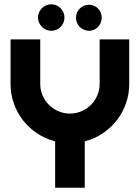

<svg xmlns="http://www.w3.org/2000/svg" viewBox="-20 -886 660 906"><path d="M379.9 0H240.2V-219.2Q193.8 -231 155 -256.8Q116.2 -282.7 88.4 -318.6Q60.5 -354.5 45.2 -398.2Q29.8 -441.9 29.8 -490.2V-700.2H169.9V-490.2Q169.9 -461.4 180.9 -435.8Q191.9 -410.2 210.9 -391.1Q230 -372.1 255.6 -361.1Q281.2 -350.1 310.1 -350.1Q338.9 -350.1 364.5 -361.1Q390.1 -372.1 409.2 -391.1Q428.2 -410.2 439.2 -435.8Q450.2 -461.4 450.2 -490.2V-700.2H589.8V-490.2Q589.8 -441.9 574.5 -398.2Q559.1 -354.5 531.2 -318.6Q503.4 -282.7 464.8 -256.8Q426.3 -231 379.9 -219.2ZM460 -802.7Q460 -790 455.3 -778.8Q450.7 -767.6 442.6 -759Q434.6 -750.5 423.6 -745.6Q412.6 -740.7 400.4 -740.7Q387.7 -740.7 376.2 -745.6Q364.7 -750.5 356.4 -759Q348.1 -767.6 343.3 -778.8Q338.4 -790 338.4 -802.7Q338.4 -814.9 343.3 -826.2Q348.1 -837.4 356.4 -845.7Q364.7 -854 376.2 -858.9Q387.7 -863.8 400.4 -863.8Q412.6 -863.8 423.6 -858.9Q434.6 -854 442.6 -845.7Q450.7 -837.4 455.3 -826.2Q460 -814.9 460 -802.7ZM284.2 -803.7Q284.2 -790.5 279.3 -779.1Q274.4 -767.6 265.9 -759Q257.3 -750.5 246.1 -745.6Q234.9 -740.7 222.2 -740.7Q209.5 -740.7 198 -745.6Q186.5 -750.5 178 -759Q169.4 -767.6 164.3 -779.1Q159.2 -790.5 159.2 -803.7Q159.2 -816.4 164.3 -827.6Q169.4 -838.9 178 -847.4Q186.5 -856 198 -860.8Q209.5 -865.7 222.2 -865.7Q234.9 -865.7 246.1 -860.8Q257.3 -856 265.9 -847.4Q274.4 -838.9 279.3 -827.6Q284.2 -816.4 284.2 -803.7Z"/></svg>

Font: Righteous
Style: Regular
Weight: 400
Version: Version 1.000